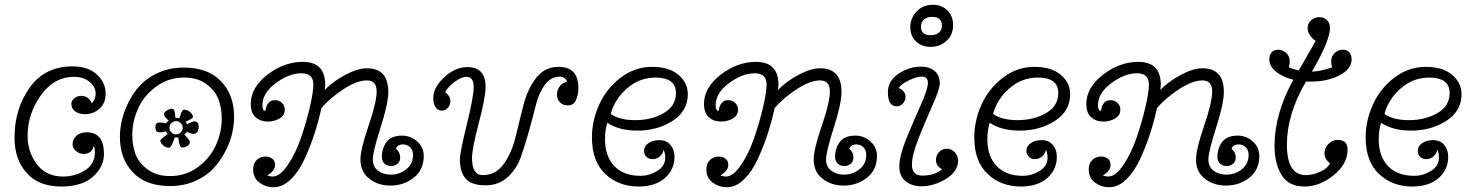

<svg xmlns="http://www.w3.org/2000/svg" viewBox="-20 -773 6194 807"><path d="M285 -167Q285 -188 301.5 -202.5Q318 -217 344 -217Q417 -217 417 -126Q417 -72 371 -30.5Q325 11 237 11Q143 11 92 -46Q41 -103 41 -194Q41 -315 104.5 -404.5Q168 -494 285 -494Q350 -494 387 -460Q424 -426 424 -380Q424 -339 398 -316Q372 -293 337 -293Q313 -293 296.5 -304.5Q280 -316 280 -337Q280 -349 291.5 -359.5Q303 -370 322 -370Q352 -370 366 -339Q382 -356 382 -380Q382 -408 356.5 -429Q331 -450 291 -450Q207 -450 151.5 -372Q96 -294 96 -202Q96 -134 135 -82.5Q174 -31 245 -31Q297 -31 338 -57.5Q379 -84 379 -134Q379 -147 375 -160Q365 -126 332 -126Q314 -126 299.5 -138Q285 -150 285 -167Z M695 9Q593 9 538.5 -48.5Q484 -106 484 -198Q484 -231 492.5 -268Q501 -305 521 -345Q541 -385 571 -416.5Q601 -448 648 -468.5Q695 -489 752 -489Q854 -489 909 -431.5Q964 -374 964 -282Q964 -249 955.5 -211.5Q947 -174 926 -134.5Q905 -95 875.5 -63.5Q846 -32 799 -11.5Q752 9 695 9ZM695 -33Q762 -33 813 -71.5Q864 -110 888 -164Q912 -218 912 -274Q912 -317 899 -353.5Q886 -390 849 -418.5Q812 -447 754 -447Q687 -447 635.5 -408.5Q584 -370 560 -316Q536 -262 536 -206Q536 -163 549 -126.5Q562 -90 599.5 -61.5Q637 -33 695 -33ZM689 -266Q669 -284 669 -292Q669 -301 681 -308.5Q693 -316 704 -316Q709 -316 712 -309.5Q715 -303 716 -291Q717 -279 717 -278Q726 -278 734 -276Q735 -277 738.5 -289Q742 -301 746 -306.5Q750 -312 755 -312Q767 -312 779 -302Q791 -292 791 -281Q791 -275 760 -261Q765 -256 766 -251Q790 -263 796 -263Q815 -263 815 -241Q815 -210 790 -210Q787 -210 765 -219Q764 -216 755 -207Q778 -184 778 -176Q778 -166 767.5 -159.5Q757 -153 745 -153Q734 -153 729 -196Q722 -194 715 -196Q714 -195 709 -180.5Q704 -166 699 -159Q694 -152 689 -152Q678 -152 666 -162Q654 -172 654 -183Q654 -187 685 -210Q681 -214 677 -222Q672 -217 649 -217Q633 -217 633 -239Q633 -258 650 -258Q673 -258 678 -254Q682 -262 689 -266ZM700 -255Q692 -247 692 -236Q692 -225 700.5 -216.5Q709 -208 720 -208Q731 -208 739.5 -216.5Q748 -225 748 -236Q748 -247 739.5 -255.5Q731 -264 720 -264Q709 -264 700 -255Z M1136 -80Q1136 -54 1103 -36Q1115 -31 1126 -31Q1157 -31 1190 -80Q1223 -129 1245.5 -195Q1268 -261 1282.5 -323.5Q1297 -386 1297 -418Q1297 -465 1247 -465Q1195 -465 1139 -423.5Q1083 -382 1083 -331Q1083 -307 1095 -307Q1096 -307 1098 -318.5Q1100 -330 1109 -341Q1118 -352 1136 -352Q1153 -352 1165 -340.5Q1177 -329 1177 -312Q1177 -288 1155 -275Q1133 -262 1105 -262Q1075 -262 1054.5 -280Q1034 -298 1034 -336Q1034 -405 1104 -459Q1174 -513 1253 -513Q1347 -513 1347 -416Q1347 -413 1345 -395Q1380 -431 1431.5 -458.5Q1483 -486 1522 -486Q1612 -486 1612 -387Q1612 -338 1579.5 -236.5Q1547 -135 1547 -103Q1547 -72 1569 -55.5Q1591 -39 1623 -39Q1659 -39 1687.5 -61.5Q1716 -84 1716 -122Q1716 -143 1703.5 -154.5Q1691 -166 1674 -166Q1662 -166 1653.5 -160.5Q1645 -155 1645 -147Q1662 -133 1662 -111Q1662 -94 1650.5 -84.5Q1639 -75 1624 -75Q1608 -75 1596.5 -85Q1585 -95 1585 -113Q1585 -150 1605 -176.5Q1625 -203 1670 -203Q1706 -203 1733.5 -178.5Q1761 -154 1761 -117Q1761 -59 1719 -26Q1677 7 1621 7Q1569 7 1532 -22Q1495 -51 1495 -103Q1495 -145 1529 -244Q1563 -343 1563 -389Q1563 -435 1522 -435Q1480 -435 1423.5 -398Q1367 -361 1331 -319Q1319 -264 1302 -211.5Q1285 -159 1260.5 -105.5Q1236 -52 1202 -19Q1168 14 1130 14Q1097 14 1070.5 -5.5Q1044 -25 1044 -61Q1044 -87 1059.5 -101Q1075 -115 1095 -115Q1113 -115 1124.5 -106Q1136 -97 1136 -80Z M2367 -330Q2345 -330 2333 -343.5Q2321 -357 2321 -376Q2321 -394 2332 -409.5Q2343 -425 2363 -429Q2362 -438 2353 -444.5Q2344 -451 2334 -451Q2296 -451 2270.5 -417Q2245 -383 2232.5 -332.5Q2220 -282 2203.5 -222.5Q2187 -163 2169 -112.5Q2151 -62 2113 -28Q2075 6 2021 6Q1962 6 1937.5 -22Q1913 -50 1913 -102Q1913 -132 1942 -249.5Q1971 -367 1971 -407Q1971 -450 1941 -450Q1919 -450 1891 -429Q1863 -408 1851 -386Q1873 -369 1873 -349Q1873 -332 1862.5 -320Q1852 -308 1837 -308Q1821 -308 1811 -322Q1801 -336 1801 -361Q1801 -405 1847 -448Q1893 -491 1944 -491Q2021 -491 2021 -408Q2021 -364 1992.5 -256Q1964 -148 1964 -109Q1964 -37 2009 -37Q2064 -37 2097.5 -84Q2131 -131 2147 -197.5Q2163 -264 2180 -331Q2197 -398 2233 -445Q2269 -492 2328 -492Q2411 -492 2411 -403Q2411 -375 2401 -352.5Q2391 -330 2367 -330Z M2769 -144Q2767 -128 2753.5 -116Q2740 -104 2723 -104Q2708 -104 2697.5 -113.5Q2687 -123 2687 -140Q2687 -158 2705 -171Q2723 -184 2751 -184Q2781 -184 2798 -164Q2815 -144 2815 -114Q2815 -60 2774.5 -24.5Q2734 11 2664 11Q2580 11 2524 -42Q2468 -95 2468 -195Q2468 -266 2498.5 -333.5Q2529 -401 2588.5 -446.5Q2648 -492 2721 -492Q2792 -492 2831.5 -458.5Q2871 -425 2871 -377Q2871 -306 2807 -265Q2743 -224 2659 -224Q2582 -224 2533 -257Q2523 -227 2523 -188Q2523 -116 2562 -75Q2601 -34 2672 -34Q2709 -34 2742.5 -54.5Q2776 -75 2776 -110Q2776 -130 2769 -144ZM2547 -294Q2584 -268 2650 -268Q2718 -268 2769.5 -297.5Q2821 -327 2821 -382Q2821 -447 2735 -447Q2668 -447 2616 -402Q2564 -357 2547 -294Z M3041 -80Q3041 -54 3008 -36Q3020 -31 3031 -31Q3062 -31 3095 -80Q3128 -129 3150.5 -195Q3173 -261 3187.5 -323.5Q3202 -386 3202 -418Q3202 -465 3152 -465Q3100 -465 3044 -423.5Q2988 -382 2988 -331Q2988 -307 3000 -307Q3001 -307 3003 -318.5Q3005 -330 3014 -341Q3023 -352 3041 -352Q3058 -352 3070 -340.5Q3082 -329 3082 -312Q3082 -288 3060 -275Q3038 -262 3010 -262Q2980 -262 2959.5 -280Q2939 -298 2939 -336Q2939 -405 3009 -459Q3079 -513 3158 -513Q3252 -513 3252 -416Q3252 -413 3250 -395Q3285 -431 3336.5 -458.5Q3388 -486 3427 -486Q3517 -486 3517 -387Q3517 -338 3484.5 -236.5Q3452 -135 3452 -103Q3452 -72 3474 -55.5Q3496 -39 3528 -39Q3564 -39 3592.5 -61.5Q3621 -84 3621 -122Q3621 -143 3608.5 -154.5Q3596 -166 3579 -166Q3567 -166 3558.5 -160.5Q3550 -155 3550 -147Q3567 -133 3567 -111Q3567 -94 3555.5 -84.5Q3544 -75 3529 -75Q3513 -75 3501.5 -85Q3490 -95 3490 -113Q3490 -150 3510 -176.5Q3530 -203 3575 -203Q3611 -203 3638.5 -178.5Q3666 -154 3666 -117Q3666 -59 3624 -26Q3582 7 3526 7Q3474 7 3437 -22Q3400 -51 3400 -103Q3400 -145 3434 -244Q3468 -343 3468 -389Q3468 -435 3427 -435Q3385 -435 3328.5 -398Q3272 -361 3236 -319Q3224 -264 3207 -211.5Q3190 -159 3165.5 -105.5Q3141 -52 3107 -19Q3073 14 3035 14Q3002 14 2975.5 -5.5Q2949 -25 2949 -61Q2949 -87 2964.5 -101Q2980 -115 3000 -115Q3018 -115 3029.5 -106Q3041 -97 3041 -80Z M3901 -753Q3938 -753 3962 -729Q3986 -705 3986 -668Q3986 -626 3958 -601Q3930 -576 3892 -576Q3854 -576 3830 -599Q3806 -622 3806 -659Q3806 -696 3832.5 -724.5Q3859 -753 3901 -753ZM3897 -702Q3878 -702 3864.5 -691.5Q3851 -681 3851 -661Q3851 -625 3892 -625Q3911 -625 3925 -635Q3939 -645 3939 -665Q3939 -702 3897 -702ZM3940 -62Q3914 -74 3914 -101Q3914 -120 3927 -134Q3940 -148 3960 -148Q3979 -148 3993 -133Q4007 -118 4007 -98Q4007 -52 3956 -21Q3905 10 3853 10Q3813 10 3786.5 -11Q3760 -32 3760 -73Q3760 -118 3790 -191.5Q3820 -265 3850 -331.5Q3880 -398 3880 -425Q3880 -451 3854 -451Q3832 -451 3799.5 -435Q3767 -419 3757 -403Q3769 -399 3777.5 -389Q3786 -379 3786 -366Q3786 -350 3775 -338Q3764 -326 3749 -326Q3712 -326 3712 -386Q3712 -433 3756.5 -463Q3801 -493 3852 -493Q3886 -493 3908 -475Q3930 -457 3930 -422Q3930 -399 3900.5 -333Q3871 -267 3842 -194.5Q3813 -122 3813 -81Q3813 -35 3856 -35Q3910 -35 3940 -62Z M4376 -144Q4374 -128 4360.5 -116Q4347 -104 4330 -104Q4315 -104 4304.5 -113.5Q4294 -123 4294 -140Q4294 -158 4312 -171Q4330 -184 4358 -184Q4388 -184 4405 -164Q4422 -144 4422 -114Q4422 -60 4381.5 -24.5Q4341 11 4271 11Q4187 11 4131 -42Q4075 -95 4075 -195Q4075 -266 4105.5 -333.5Q4136 -401 4195.5 -446.5Q4255 -492 4328 -492Q4399 -492 4438.5 -458.5Q4478 -425 4478 -377Q4478 -306 4414 -265Q4350 -224 4266 -224Q4189 -224 4140 -257Q4130 -227 4130 -188Q4130 -116 4169 -75Q4208 -34 4279 -34Q4316 -34 4349.5 -54.5Q4383 -75 4383 -110Q4383 -130 4376 -144ZM4154 -294Q4191 -268 4257 -268Q4325 -268 4376.5 -297.5Q4428 -327 4428 -382Q4428 -447 4342 -447Q4275 -447 4223 -402Q4171 -357 4154 -294Z M4648 -80Q4648 -54 4615 -36Q4627 -31 4638 -31Q4669 -31 4702 -80Q4735 -129 4757.5 -195Q4780 -261 4794.5 -323.5Q4809 -386 4809 -418Q4809 -465 4759 -465Q4707 -465 4651 -423.5Q4595 -382 4595 -331Q4595 -307 4607 -307Q4608 -307 4610 -318.5Q4612 -330 4621 -341Q4630 -352 4648 -352Q4665 -352 4677 -340.5Q4689 -329 4689 -312Q4689 -288 4667 -275Q4645 -262 4617 -262Q4587 -262 4566.5 -280Q4546 -298 4546 -336Q4546 -405 4616 -459Q4686 -513 4765 -513Q4859 -513 4859 -416Q4859 -413 4857 -395Q4892 -431 4943.5 -458.5Q4995 -486 5034 -486Q5124 -486 5124 -387Q5124 -338 5091.5 -236.5Q5059 -135 5059 -103Q5059 -72 5081 -55.5Q5103 -39 5135 -39Q5171 -39 5199.5 -61.5Q5228 -84 5228 -122Q5228 -143 5215.5 -154.5Q5203 -166 5186 -166Q5174 -166 5165.5 -160.5Q5157 -155 5157 -147Q5174 -133 5174 -111Q5174 -94 5162.5 -84.5Q5151 -75 5136 -75Q5120 -75 5108.5 -85Q5097 -95 5097 -113Q5097 -150 5117 -176.5Q5137 -203 5182 -203Q5218 -203 5245.5 -178.5Q5273 -154 5273 -117Q5273 -59 5231 -26Q5189 7 5133 7Q5081 7 5044 -22Q5007 -51 5007 -103Q5007 -145 5041 -244Q5075 -343 5075 -389Q5075 -435 5034 -435Q4992 -435 4935.5 -398Q4879 -361 4843 -319Q4831 -264 4814 -211.5Q4797 -159 4772.5 -105.5Q4748 -52 4714 -19Q4680 14 4642 14Q4609 14 4582.5 -5.5Q4556 -25 4556 -61Q4556 -87 4571.5 -101Q4587 -115 4607 -115Q4625 -115 4636.5 -106Q4648 -97 4648 -80Z M5488 -430H5469Q5389 -293 5389 -165Q5389 -37 5469 -37Q5499 -37 5530 -51.5Q5561 -66 5570 -87Q5547 -104 5547 -129Q5547 -151 5563.5 -168Q5580 -185 5602 -185Q5644 -185 5644 -144Q5644 -84 5585.5 -36.5Q5527 11 5463 11Q5396 11 5366.5 -37.5Q5337 -86 5337 -161Q5337 -294 5416 -438Q5371 -449 5343 -472Q5315 -495 5315 -524Q5315 -541 5324.5 -552.5Q5334 -564 5352 -564Q5371 -564 5386 -550.5Q5401 -537 5401 -514Q5401 -505 5397 -490Q5419 -481 5439 -477Q5507 -595 5510 -601Q5496 -610 5486 -625Q5476 -640 5476 -653Q5476 -675 5491 -688Q5506 -701 5525 -701Q5544 -701 5557 -689Q5570 -677 5570 -655Q5570 -602 5494 -472Q5531 -473 5579 -490Q5575 -505 5575 -514Q5575 -537 5590 -550.5Q5605 -564 5624 -564Q5642 -564 5651.5 -552.5Q5661 -541 5661 -524Q5661 -483 5610.5 -456.5Q5560 -430 5488 -430Z M6021 -144Q6019 -128 6005.5 -116Q5992 -104 5975 -104Q5960 -104 5949.5 -113.5Q5939 -123 5939 -140Q5939 -158 5957 -171Q5975 -184 6003 -184Q6033 -184 6050 -164Q6067 -144 6067 -114Q6067 -60 6026.5 -24.5Q5986 11 5916 11Q5832 11 5776 -42Q5720 -95 5720 -195Q5720 -266 5750.5 -333.5Q5781 -401 5840.5 -446.5Q5900 -492 5973 -492Q6044 -492 6083.5 -458.5Q6123 -425 6123 -377Q6123 -306 6059 -265Q5995 -224 5911 -224Q5834 -224 5785 -257Q5775 -227 5775 -188Q5775 -116 5814 -75Q5853 -34 5924 -34Q5961 -34 5994.5 -54.5Q6028 -75 6028 -110Q6028 -130 6021 -144ZM5799 -294Q5836 -268 5902 -268Q5970 -268 6021.5 -297.5Q6073 -327 6073 -382Q6073 -447 5987 -447Q5920 -447 5868 -402Q5816 -357 5799 -294Z"/></svg>

Font: Bonbon
Style: Regular
Weight: 400
Designer: Ksenia Erulevich
Foundry: Cyreal (www.cyreal.org)
Version: Version 1.000